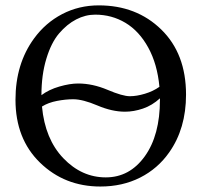

<svg xmlns="http://www.w3.org/2000/svg" viewBox="-20 -678 742 708"><path d="M331.1 -624Q294.9 -624 261 -606.4Q227.1 -588.9 198 -554.9Q168.9 -521 150.9 -461.4Q132.8 -401.9 132.8 -327.1Q160.2 -347.7 199 -358.9Q237.8 -370.1 268.1 -370.1Q321.3 -370.1 376.7 -346.7Q432.1 -323.2 459 -323.2Q483.9 -323.2 514.2 -332.3Q544.4 -341.3 567.9 -357.9Q560.1 -441.9 526.6 -502.7Q493.2 -563.5 442.6 -593.8Q392.1 -624 331.1 -624ZM666 -329.1Q666 -204.1 604 -116.2Q562 -56.2 496.8 -23.2Q431.6 9.8 350.1 9.8Q218.3 9.8 127.7 -78.1Q37.1 -166 37.1 -310.1Q37.1 -442.4 105.5 -536.1Q147.5 -593.8 209.2 -626Q271 -658.2 344.2 -658.2Q483.4 -658.2 574.7 -569.1Q666 -480 666 -329.1ZM569.8 -315.4Q541 -289.1 507.1 -277.6Q473.1 -266.1 440.9 -266.1Q393.1 -266.1 339.1 -289.1Q285.2 -312 250 -312Q222.2 -312 190.2 -305.9Q158.2 -299.8 134.8 -285.2Q146 -165 213.6 -94.5Q281.2 -23.9 370.1 -23.9Q458 -23.9 513.9 -101.6Q569.8 -179.2 569.8 -310.1Z"/></svg>

Font: Linux Libertine Capitals
Style: Small Caps
Weight: 400
Designer: Philipp H. Poll
Foundry: Philipp H. Poll
Version: Version 5.1.3